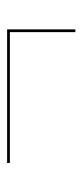

<svg xmlns="http://www.w3.org/2000/svg" viewBox="130 -560 227 526"><g transform="rotate(-90 243.0 -296.5)"><path d="M418.5 -203V-382.5H60V-390H426V-203Z"/></g></svg>

Font: Bodoni Moda 28pt
Style: Regular
Weight: 400
Designer: Owen Earl
Foundry: indestructible type
Version: Version 2.005